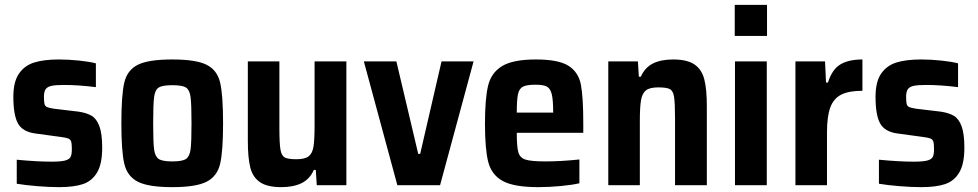

<svg xmlns="http://www.w3.org/2000/svg" viewBox="-20 -763 4029 791"><path d="M49 -6V-105Q133 -97 192 -97Q230 -97 247.5 -101.5Q265 -106 270.5 -116Q276 -126 276 -148Q276 -171 273 -180Q270 -189 261 -192.5Q252 -196 229 -199L126 -213Q73 -220 54 -254.5Q35 -289 35 -364Q35 -426 58 -459.5Q81 -493 121 -505.5Q161 -518 223 -518Q262 -518 305.5 -513.5Q349 -509 375 -502V-404Q303 -413 244 -413Q210 -413 193 -409.5Q176 -406 168.5 -396Q161 -386 161 -364Q161 -343 163.5 -334Q166 -325 174.5 -321.5Q183 -318 203 -315L304 -303Q337 -298 357.5 -286Q378 -274 389.5 -243Q401 -212 401 -154Q401 -88 380 -52.5Q359 -17 321.5 -4.5Q284 8 224 8Q183 8 134 4Q85 0 49 -6Z M480 -255Q480 -371 492 -422.5Q504 -474 547.5 -496Q591 -518 690 -518Q788 -518 831.5 -496Q875 -474 887 -422.5Q899 -371 899 -255Q899 -140 887 -88.5Q875 -37 831.5 -14.5Q788 8 690 8Q591 8 547.5 -14.5Q504 -37 492 -88.5Q480 -140 480 -255ZM769 -255Q769 -335 765 -364Q761 -393 746 -402.5Q731 -412 690 -412Q649 -412 634 -402.5Q619 -393 615 -364Q611 -335 611 -255Q611 -175 615 -146.5Q619 -118 634 -108Q649 -98 690 -98Q731 -98 746 -108Q761 -118 765 -146.5Q769 -175 769 -255Z M1001 -184V-510H1131V-236Q1131 -172 1135.5 -146.5Q1140 -121 1153.5 -114Q1167 -107 1201 -107Q1236 -107 1251.5 -119Q1267 -131 1271.5 -159Q1276 -187 1276 -246V-510H1407V0H1285L1281 -63H1273Q1256 -25 1222.5 -8.5Q1189 8 1139 8Q1081 8 1051 -12.5Q1021 -33 1011 -73.5Q1001 -114 1001 -184Z M1617 0 1479 -510H1613L1703 -129H1711L1799 -510H1931L1793 0Z M2383 -216H2109Q2109 -158 2115.5 -135.5Q2122 -113 2145 -105.5Q2168 -98 2228 -98Q2290 -98 2367 -106V-8Q2337 -1 2289.5 3.5Q2242 8 2198 8Q2097 8 2051 -17.5Q2005 -43 1991.5 -95.5Q1978 -148 1978 -254Q1978 -357 1991 -410.5Q2004 -464 2049 -491Q2094 -518 2188 -518Q2281 -518 2322 -492Q2363 -466 2373 -415Q2383 -364 2383 -254ZM2109 -299H2259Q2259 -352 2253 -375.5Q2247 -399 2232.5 -406.5Q2218 -414 2186 -414Q2150 -414 2134.5 -406Q2119 -398 2114 -375Q2109 -352 2109 -299Z M2486 -510H2608L2612 -447H2620Q2637 -485 2670 -501.5Q2703 -518 2753 -518Q2811 -518 2841 -497.5Q2871 -477 2881.5 -436.5Q2892 -396 2892 -326V0H2761V-274Q2761 -339 2757 -364Q2753 -389 2739.5 -396Q2726 -403 2692 -403Q2657 -403 2641.5 -391Q2626 -379 2621 -351Q2616 -323 2616 -264V0H2486Z M3007 -615V-743H3140V-615ZM3008 0V-510H3139V0Z M3257 -510H3379L3383 -423H3391Q3408 -477 3442 -497.5Q3476 -518 3533 -518V-389Q3477 -389 3445.5 -373Q3414 -357 3400.5 -320Q3387 -283 3387 -217V0H3257Z M3601 -6V-105Q3685 -97 3744 -97Q3782 -97 3799.5 -101.5Q3817 -106 3822.5 -116Q3828 -126 3828 -148Q3828 -171 3825 -180Q3822 -189 3813 -192.5Q3804 -196 3781 -199L3678 -213Q3625 -220 3606 -254.5Q3587 -289 3587 -364Q3587 -426 3610 -459.5Q3633 -493 3673 -505.5Q3713 -518 3775 -518Q3814 -518 3857.5 -513.5Q3901 -509 3927 -502V-404Q3855 -413 3796 -413Q3762 -413 3745 -409.5Q3728 -406 3720.5 -396Q3713 -386 3713 -364Q3713 -343 3715.5 -334Q3718 -325 3726.5 -321.5Q3735 -318 3755 -315L3856 -303Q3889 -298 3909.5 -286Q3930 -274 3941.5 -243Q3953 -212 3953 -154Q3953 -88 3932 -52.5Q3911 -17 3873.5 -4.5Q3836 8 3776 8Q3735 8 3686 4Q3637 0 3601 -6Z"/></svg>

Font: Saira Semi Condensed SemiBold
Style: Regular
Weight: 600
Width: 4
Designer: Hector Gatti with collaboration of the Omnibus-Type team
Foundry: Omnibus-Type
Version: Version 1.001; ttfautohint (v1.8)